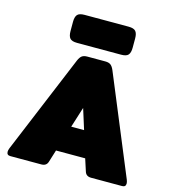

<svg xmlns="http://www.w3.org/2000/svg" viewBox="-130 -1018 1011 1125"><g transform="rotate(15 376.0 -456.0)"><path d="M188 -799V-855Q188 -885 199.5 -898.5Q211 -912 243 -912H510Q542 -912 553.5 -898.5Q565 -885 565 -855V-799Q565 -769 553.5 -755.5Q542 -742 510 -742H243Q211 -742 199.5 -755.5Q188 -769 188 -799ZM15 -21Q15 -30 20 -43L269 -642Q278 -663 289.5 -671.5Q301 -680 322 -680H431Q452 -680 463.5 -671.5Q475 -663 484 -642L732 -43Q737 -30 737 -21Q737 0 715 0H527Q496 0 488 -27L464 -101H287L264 -27Q256 0 225 0H37Q15 0 15 -21ZM415 -259 376 -383 337 -259Z"/></g></svg>

Font: Mitr
Style: Bold
Weight: 700
Designer: Thanarat Vachiruckul
Foundry: Cadson Demak
Version: Version 1.002